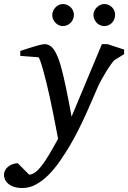

<svg xmlns="http://www.w3.org/2000/svg" viewBox="-100 -716 644 965"><path d="M474.1 -413.1Q468.3 -407.2 457 -391.6Q445.8 -376 433.8 -356.4Q421.9 -336.9 410.4 -316.2Q398.9 -295.4 392.1 -279.8Q381.3 -255.9 366.9 -221.7Q352.5 -187.5 334.7 -148.2Q316.9 -108.9 295.9 -66.7Q274.9 -24.4 251 16.1Q227.5 55.7 200.9 94Q174.3 132.3 144.5 162.4Q114.7 192.4 81.8 210.7Q48.8 229 13.2 229Q-14.2 229 -32.2 222.2Q-50.3 215.3 -61 205.3Q-71.8 195.3 -75.9 183.8Q-80.1 172.4 -80.1 163.1Q-80.1 151.9 -75 141.4Q-69.8 130.9 -60.5 122.8Q-51.3 114.7 -38.6 109.9Q-25.9 105 -11.2 104L46.9 162.1Q62.5 160.6 77.6 149.7Q92.8 138.7 109.6 116.7Q126.5 94.7 146.5 61.5Q166.5 28.3 191.9 -18.1Q190.9 -23.9 187 -44.2Q183.1 -64.5 177.5 -93.5Q171.9 -122.6 164.8 -157.7Q157.7 -192.9 149.9 -229Q142.1 -264.2 133.5 -299.6Q125 -335 116.9 -363.3Q108.9 -391.6 102.5 -409.7Q96.2 -427.7 92.8 -428.2L2 -435.1V-460L15.6 -464.4Q25.4 -467.8 37.1 -471.4Q48.8 -475.1 62 -479.2Q75.2 -483.4 86.9 -486.6Q98.6 -489.7 108.2 -491.9Q117.7 -494.1 122.1 -494.1Q138.2 -494.1 150.4 -486.6Q162.6 -479 172.1 -464.8Q181.6 -450.7 189.7 -430.9Q197.8 -411.1 205.1 -386.2Q217.8 -341.8 231.4 -276.1Q245.1 -210.4 259.8 -129.9L412.1 -494.1H440.9L523.9 -466.8V-443.8ZM271.5 -641.1Q271.5 -629.9 267.1 -619.6Q262.7 -609.4 255.1 -601.6Q247.6 -593.8 237.5 -589.4Q227.5 -585 216.3 -585Q205.6 -585 195.8 -589.4Q186 -593.8 178.7 -601.6Q171.4 -609.4 167 -619.1Q162.6 -628.9 162.6 -640.1Q162.6 -650.9 167 -660.9Q171.4 -670.9 178.7 -678.7Q186 -686.5 195.8 -691.2Q205.6 -695.8 216.3 -695.8Q227.5 -695.8 237.5 -691.4Q247.6 -687 255.1 -679.7Q262.7 -672.4 267.1 -662.4Q271.5 -652.3 271.5 -641.1ZM478.5 -641.1Q478.5 -629.9 474.4 -619.6Q470.2 -609.4 462.9 -601.6Q455.6 -593.8 445.6 -589.4Q435.5 -585 424.3 -585Q413.1 -585 403.1 -589.4Q393.1 -593.8 385.7 -601.6Q378.4 -609.4 374 -619.6Q369.6 -629.9 369.6 -641.1Q369.6 -651.4 374.3 -661.4Q378.9 -671.4 386.5 -679Q394 -686.5 404.1 -691.2Q414.1 -695.8 424.3 -695.8Q435.5 -695.8 445.6 -691.4Q455.6 -687 462.9 -679.7Q470.2 -672.4 474.4 -662.4Q478.5 -652.3 478.5 -641.1Z"/></svg>

Font: Charis SIL Cyr
Style: Italic
Weight: 400
Italic angle: -11°
Foundry: SIL International
Version: Version 5.000